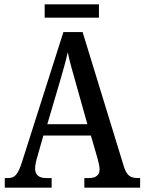

<svg xmlns="http://www.w3.org/2000/svg" viewBox="-20 -861 663 881"><path d="M185 -780H434V-841H185ZM2 0H217V-44H192C157 -44 141 -60 141 -88C141 -104 147 -128 152 -144L179 -239H397L427 -136C432 -118 437 -97 437 -84C437 -58 420 -44 389 -44H367V0H623V-44H613C579 -44 562 -55 549 -95L359 -714H271L82 -121C62 -57 47 -44 16 -44H2ZM197 -291 254 -484C269 -535 282 -581 291 -621C299 -581 313 -532 329 -476L381 -291Z"/></svg>

Font: Noto Serif Bengali Condensed Medium
Style: Regular
Weight: 500
Width: 3
Designer: Juan Bruce, Universal Thirst, Indian Type Foundry and the Monotype Design Team.
Foundry: Monotype Imaging Inc.
Version: Version 2.003